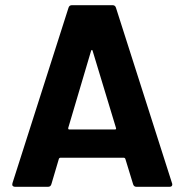

<svg xmlns="http://www.w3.org/2000/svg" viewBox="-20 -720 711 740"><path d="M493 -10 463 -108Q461 -112 458 -112H212Q209 -112 207 -108L178 -10Q175 0 165 0H38Q32 0 29 -3.5Q26 -7 28 -14L244 -690Q247 -700 257 -700H414Q424 -700 427 -690L643 -14Q644 -12 644 -9Q644 0 633 0H506Q496 0 493 -10ZM247 -221H423Q429 -221 427 -227L337 -524Q336 -528 334 -527.5Q332 -527 331 -524L243 -227Q242 -221 247 -221Z"/></svg>

Font: Amber EN
Style: Bold
Weight: 700
Designer: Jeremy Tribby
Foundry: Tribby Type
Version: Version 1.408 November 24, 2021